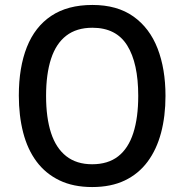

<svg xmlns="http://www.w3.org/2000/svg" viewBox="-20 -745 744 775"><path d="M648 -358Q648 -276 630 -208.5Q612 -141 575.5 -92Q539 -43 483.5 -16.5Q428 10 352 10Q276 10 220 -17Q164 -44 127.5 -93Q91 -142 73.5 -210Q56 -278 56 -359Q56 -473 88.5 -555Q121 -637 187 -681Q253 -725 353 -725Q453 -725 518.5 -678.5Q584 -632 616 -549.5Q648 -467 648 -358ZM166 -358Q166 -270 186 -208.5Q206 -147 247.5 -114.5Q289 -82 352 -82Q416 -82 457 -114Q498 -146 518 -208Q538 -270 538 -358Q538 -490 493.5 -561.5Q449 -633 353 -633Q289 -633 247.5 -601Q206 -569 186 -507.5Q166 -446 166 -358Z"/></svg>

Font: Noto Sans Hebrew SemiCondensed Medium
Style: Regular
Weight: 500
Width: 4
Designer: Monotype Design Team
Foundry: Monotype Imaging Inc.
Version: Version 2.003